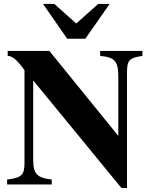

<svg xmlns="http://www.w3.org/2000/svg" viewBox="-20 -934 762 972"><path d="M535 -914H477L366 -815L255 -914H198L320 -738H412ZM701 -676H487V-651C561 -644 579 -625 579 -545V-246L230 -676H19V-651C39 -651 62 -637 104 -579V-109C104 -48 89 -34 16 -25V0H242V-25C165 -34 148 -54 148 -131V-527L595 18H623V-568C623 -631 636 -641 701 -651Z"/></svg>

Font: XITS Math
Style: Bold
Weight: 700
Designer: MicroPress Inc., with final additions and corrections provided by Coen Hoffman, Elsevier (retired)
Version: Version 1.105